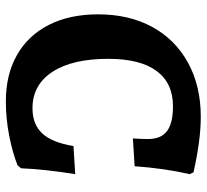

<svg xmlns="http://www.w3.org/2000/svg" viewBox="-45 -649 706 656"><g transform="rotate(90 308.0 -321.0)"><path d="M29 -303Q29 -409 72 -488Q115 -567 194.5 -610.5Q274 -654 379 -654Q459 -654 569 -629L575 -616Q555 -529 548 -428L453 -422Q455 -449 455 -474Q455 -518 428 -538.5Q401 -559 343 -559Q264 -559 222.5 -503Q181 -447 181 -338Q181 -215 225.5 -147Q270 -79 350 -79Q405 -79 436 -112.5Q467 -146 479 -219L575 -225Q558 -119 555 -40L545 -28Q502 -11 444 0.5Q386 12 326 12Q235 12 168 -26Q101 -64 65 -135Q29 -206 29 -303Z"/></g></svg>

Font: Alegreya
Style: Bold
Weight: 700
Designer: Juan Pablo del Peral
Foundry: Huerta Tipografica
Version: Version 2.008; ttfautohint (v1.8)